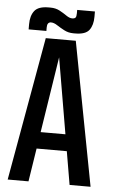

<svg xmlns="http://www.w3.org/2000/svg" viewBox="-54 -797 493 834"><g transform="rotate(5 192.5 -380.0)"><path d="M294 -217.6V-145H89.1V-217.6ZM373.2 0H281.7L188.1 -548.2L102.5 0H11.8L123.1 -626.2H254ZM240.8 -657.6Q218.2 -657.6 199.8 -667.5Q181.4 -677.3 167.1 -686.7Q152.7 -696.2 140.2 -696.2Q123 -696.2 123 -672.8V-657.6H45.6V-680.2Q45.6 -717.1 62.4 -738.7Q79.1 -760.2 123.3 -760.2H132Q154.7 -760.2 172.3 -750.8Q189.9 -741.3 203.9 -731.5Q218 -721.7 229.5 -721.7Q240.1 -721.7 244.2 -726.4Q248.3 -731.1 248.3 -745.8V-760.2H325.7V-736.6Q325.7 -700.5 309.6 -679Q293.5 -657.6 248.4 -657.6Z"/></g></svg>

Font: Teko Variable Light
Style: Regular
Weight: 300
Designer: Manushi Parikh, Jonny Pinhorn
Foundry: Indian Type Foundry
Version: Version 3.000